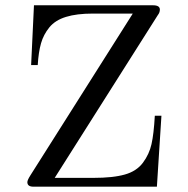

<svg xmlns="http://www.w3.org/2000/svg" viewBox="-20 -703 707 723"><path d="M83 -17.1Q83 -24.9 95.2 -43.9L480 -651.9H330.1Q269 -651.9 228.5 -639.4Q188 -627 166 -600.1Q144 -573.2 134.5 -540Q125 -506.8 122.1 -458H97.2L107.9 -683.1H556.2Q582 -683.1 582 -667Q582 -655.8 574.2 -646L186 -33.2H332Q405.3 -33.2 449.7 -45.7Q494.1 -58.1 518.1 -90.1Q542 -122.1 550.5 -160.2Q559.1 -198.2 563 -267.1H587.9L570.8 0H106Q83 0 83 -17.1Z"/></svg>

Font: CMU Serif Upright Italic
Style: UprightItalic
Weight: 500
Version: Version 0.7.0